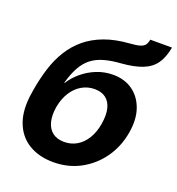

<svg xmlns="http://www.w3.org/2000/svg" viewBox="-133 -837 884 957"><g transform="rotate(20 308.5 -358.5)"><path d="M255.4 11.7Q178.2 11.7 123.5 -22Q68.8 -55.7 45.4 -120.1Q22 -184.6 37.1 -276.4L39.6 -292.5Q50.3 -356.4 67.9 -412.1Q85.4 -467.8 113.8 -513.4Q142.1 -559.1 183.1 -593.3Q224.1 -627.4 280.5 -648.4Q336.9 -669.4 412.1 -674.8Q447.3 -677.2 465.3 -682.9Q483.4 -688.5 491 -699.2Q498.5 -710 501.5 -727.5H616.7Q606.9 -673.3 583.5 -639.9Q560.1 -606.4 517.1 -589.4Q474.1 -572.3 406.7 -566.9Q355.5 -563.5 317.4 -552.7Q279.3 -542 252 -520.8Q224.6 -499.5 205.3 -464.8Q186 -430.2 171.9 -378.9H174.3Q194.3 -411.1 226.8 -438.7Q259.3 -466.3 300.8 -483.2Q342.3 -500 388.2 -500Q449.7 -500 492.7 -469.2Q535.6 -438.5 554.7 -384Q573.7 -329.6 561.5 -257.8Q548.3 -179.2 505.4 -118.4Q462.4 -57.6 397.9 -22.9Q333.5 11.7 255.4 11.7ZM271.5 -101.6Q308.1 -101.6 338.1 -119.1Q368.2 -136.7 388.9 -170.4Q409.7 -204.1 417.5 -252Q425.3 -299.8 417 -333Q408.7 -366.2 385.7 -383.8Q362.8 -401.4 326.2 -401.4Q289.6 -401.4 258.3 -383.3Q227.1 -365.2 205.6 -331.3Q184.1 -297.4 175.8 -250.5Q168.5 -204.6 177.5 -171.1Q186.5 -137.7 210.4 -119.6Q234.4 -101.6 271.5 -101.6Z"/></g></svg>

Font: Inter 20pt
Style: Bold Italic
Weight: 700
Italic angle: -9.3988°
Version: Version 4.001;git-66647c0bb